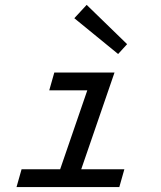

<svg xmlns="http://www.w3.org/2000/svg" viewBox="-20 -760 654 780"><path d="M359.5 -465.3H445.2L285.1 0H199.5ZM200.6 -465.3H406.2L385.7 -393H180.1ZM67.6 -72.3H485.2L464.7 0H47.1ZM496.4 -580.6 459.9 -540.6 281.9 -686 332.1 -740.2Z"/></svg>

Font: Intel One Mono Light
Style: Italic
Weight: 300
Italic angle: -16°
Monospace: yes
Designer: Fred Shallcrass
Foundry: Frere-Jones Type LLC
Version: Version 1.004